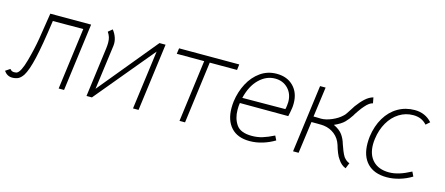

<svg xmlns="http://www.w3.org/2000/svg" viewBox="-75 -937 3178 1372"><g transform="rotate(15 1514.0 -250.5)"><path d="M-33 -23 1 -46Q13 -30 31 -30Q38 -30 44 -31Q50 -32 52 -33Q80 -46 105.5 -138.5Q131 -231 143.5 -307Q156 -383 174 -501H476L410 0H370L430 -456L205 -455Q179 -268 156.5 -170.5Q134 -73 108 -32Q90 -6 71.5 2.5Q53 11 28 11Q-9 11 -33 -23Z M982 -500H1027L961 0H920L978 -436L616 0H576L624 -364Q627 -388 627 -406Q627 -431 621.5 -448Q616 -465 604 -483L634 -508Q653 -485 663 -455.5Q673 -426 669 -395L625 -66Z M1324 -458H1121L1127 -500H1572L1567 -458H1365L1305 0H1264Z M1647 -231Q1644 -213 1644 -185Q1644 -121 1675 -75.5Q1706 -30 1790 -30Q1831 -30 1867.5 -41Q1904 -52 1952 -76L1968 -44Q1927 -19 1879.5 -4.5Q1832 10 1784 10Q1694 10 1646.5 -42.5Q1599 -95 1599 -186Q1599 -210 1602 -235Q1612 -308 1644.5 -369.5Q1677 -431 1729.5 -468Q1782 -505 1849 -505Q1927 -505 1973.5 -457.5Q2020 -410 2020 -332Q2020 -310 2018 -298Q2014 -270 2006 -234L1648 -235ZM1655 -275 1973 -277Q1976 -287 1978 -305Q1980 -323 1980 -331Q1980 -392 1942.5 -430.5Q1905 -469 1847 -469Q1782 -469 1729.5 -418Q1677 -367 1655 -275Z M2211 -500 2181 -278H2201Q2210 -277 2237 -277Q2272 -277 2315.5 -295.5Q2359 -314 2387 -341Q2396 -348 2406.5 -364Q2417 -380 2428 -397L2446 -425Q2474 -463 2501 -487.5Q2528 -512 2559 -521L2567 -479Q2541 -474 2511 -439Q2497 -424 2477 -395Q2457 -366 2454 -359Q2434 -328 2410.5 -304Q2387 -280 2337 -258Q2383 -236 2403.5 -207Q2424 -178 2434 -142Q2441 -121 2451 -96Q2461 -71 2472 -54Q2494 -27 2515 -22L2498 20Q2463 7 2440 -30Q2429 -44 2418 -71Q2407 -98 2399 -127Q2384 -173 2349.5 -200.5Q2315 -228 2270 -234Q2256 -236 2223 -236H2177L2145 0H2104L2170 -500Z M2603 -194Q2603 -219 2606 -244Q2617 -324 2653 -384.5Q2689 -445 2745 -477.5Q2801 -510 2869 -510Q2947 -510 2997 -454L2969 -429Q2949 -451 2924.5 -461.5Q2900 -472 2868 -472Q2812 -472 2764.5 -442.5Q2717 -413 2686 -359.5Q2655 -306 2646 -237Q2643 -216 2643 -196Q2643 -119 2685.5 -75.5Q2728 -32 2804 -32Q2840 -32 2879 -44Q2918 -56 2965 -81L2981 -48Q2939 -22 2891 -8Q2843 6 2798 6Q2704 6 2653.5 -46.5Q2603 -99 2603 -194Z"/></g></svg>

Font: Bellota Text Light
Style: Italic
Weight: 300
Italic angle: -7.5°
Designer: Kemie Guaida
Foundry: Kemie Guaida
Version: Version 4.001